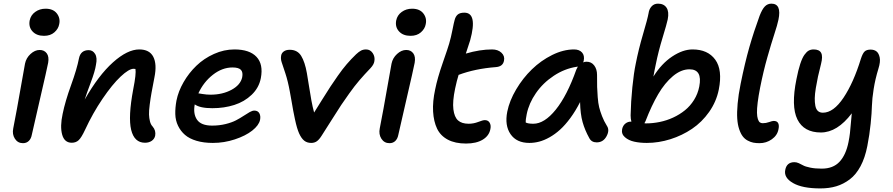

<svg xmlns="http://www.w3.org/2000/svg" viewBox="-20 -780 4933 1061"><path d="M223.1 -582Q182.1 -582 159.7 -606.4Q137.2 -630.9 144 -667Q149.9 -696.3 174.6 -714.1Q199.2 -731.9 231.9 -731.9Q273.9 -731.9 294.2 -705.6Q314.5 -679.2 307.1 -646Q302.7 -621.1 280.8 -601.6Q258.8 -582 223.1 -582ZM106.9 11.2Q78.1 11.2 62.3 -13.4Q46.4 -38.1 53.2 -70.8Q74.7 -180.7 92.5 -284.4Q110.4 -388.2 118.2 -428.2Q124.5 -459.5 148.7 -481.7Q172.9 -503.9 199.2 -503.9Q224.6 -503.9 238.3 -485.4Q252 -466.8 246.1 -433.1Q238.8 -395.5 201.2 -233.6Q163.6 -71.8 155.8 -35.2Q151.9 -13.7 139.2 -1.2Q126.5 11.2 106.9 11.2Z M781.2 8.8Q722.2 8.8 704.8 -62.5Q687.5 -133.8 716.3 -287.1Q733.4 -373 728.5 -398.9Q725.6 -399.9 718.3 -399.9Q692.4 -399.9 646.5 -356.7Q600.6 -313.5 546.6 -234.1Q492.7 -154.8 450.2 -63Q430.2 -20 415 -5.6Q399.9 8.8 376.5 8.8Q335.9 8.8 323.5 -36.1Q311 -81.1 326.2 -150.9Q340.3 -220.2 372.8 -309.8Q405.3 -399.4 416.5 -458Q425.8 -502.9 470.2 -502.9Q492.7 -502.9 505.6 -481.9Q518.6 -460.9 510.3 -421.9Q505.4 -387.2 481.4 -323.7Q457.5 -260.3 448.2 -230Q524.4 -363.8 604.2 -435.3Q684.1 -506.8 749.5 -506.8Q806.2 -506.8 827.1 -466.1Q848.1 -425.3 833.5 -353Q822.8 -297.4 817.4 -267.8Q812 -238.3 807.4 -202.4Q802.7 -166.5 803.5 -147Q804.2 -127.4 808.6 -109.6Q813 -91.8 823.2 -81.1Q842.8 -58.6 837.4 -29.8Q833.5 -12.2 818.4 -1.7Q803.2 8.8 781.2 8.8Z M1156.2 9.8Q1105 9.8 1065.7 -2Q1026.4 -13.7 1002.2 -34.7Q978 -55.7 963.9 -85Q949.7 -114.3 948.7 -149.2Q947.8 -184.1 955.1 -224.1Q965.3 -275.4 994.4 -325.9Q1023.4 -376.5 1065.2 -416.7Q1106.9 -457 1162.4 -481.9Q1217.8 -506.8 1275.4 -506.8Q1358.9 -506.8 1397.5 -465.8Q1436 -424.8 1421.4 -348.1Q1411.1 -294.9 1370.8 -256.3Q1330.6 -217.8 1274.7 -200Q1218.8 -182.1 1153.3 -182.1Q1085.4 -182.1 1056.2 -203.1Q1046.4 -150.9 1068.8 -118.4Q1091.3 -85.9 1152.3 -85.9Q1191.9 -85.9 1226.6 -94.5Q1261.2 -103 1284.4 -115.2Q1307.6 -127.4 1325.9 -139.6Q1344.2 -151.9 1359.4 -160.4Q1374.5 -168.9 1385.3 -168.9Q1404.8 -168.9 1413.1 -154.1Q1421.4 -139.2 1417 -117.2Q1410.6 -87.4 1373.8 -58.3Q1336.9 -29.3 1277.8 -9.8Q1218.8 9.8 1156.2 9.8ZM1265.1 -407.2Q1208 -407.2 1156.5 -366.9Q1105 -326.7 1076.2 -264.2Q1077.1 -264.2 1099.4 -260.5Q1121.6 -256.8 1143.1 -256.8Q1209.5 -256.8 1259.3 -283.7Q1309.1 -310.5 1318.4 -353Q1323.7 -380.9 1311.3 -394Q1298.8 -407.2 1265.1 -407.2Z M1699.7 9.8Q1676.8 9.8 1661.1 -2.7Q1645.5 -15.1 1632.8 -43Q1627 -56.2 1621.3 -75Q1615.7 -93.8 1609.6 -122.6Q1603.5 -151.4 1600.3 -168.7Q1597.2 -186 1590.6 -224.1Q1584 -262.2 1582 -272Q1571.3 -331.1 1556.9 -374.8Q1542.5 -418.5 1536.4 -436.5Q1530.3 -454.6 1533.7 -473.1Q1536.1 -487.3 1548.6 -496.1Q1561 -504.9 1581.1 -504.9Q1623.5 -504.9 1644.3 -471.2Q1665 -437.5 1675.8 -376Q1679.7 -355.5 1686.8 -308.8Q1693.8 -262.2 1700.7 -225.3Q1707.5 -188.5 1715.8 -158.2Q1729 -179.2 1760 -229Q1791 -278.8 1806.2 -301.8Q1821.3 -324.7 1846.7 -361.1Q1872.1 -397.5 1896.2 -425.5Q1920.4 -453.6 1947.8 -480Q1962.9 -494.1 1975.1 -500.5Q1987.3 -506.8 2002.9 -506.8Q2025.9 -506.8 2039.6 -486.6Q2053.2 -466.3 2048.8 -441.9Q2046.4 -423.8 2027.8 -403.8Q1993.7 -368.2 1966.6 -336.7Q1939.5 -305.2 1909.7 -263.2Q1879.9 -221.2 1865.7 -200Q1851.6 -178.7 1812.5 -116.9Q1773.4 -55.2 1757.8 -30.8Q1743.7 -8.3 1730.7 0.7Q1717.8 9.8 1699.7 9.8Z M2248.5 -582Q2207.5 -582 2185.1 -606.4Q2162.6 -630.9 2169.4 -667Q2175.3 -696.3 2200 -714.1Q2224.6 -731.9 2257.3 -731.9Q2299.3 -731.9 2319.6 -705.6Q2339.8 -679.2 2332.5 -646Q2328.1 -621.1 2306.2 -601.6Q2284.2 -582 2248.5 -582ZM2132.3 11.2Q2103.5 11.2 2087.6 -13.4Q2071.8 -38.1 2078.6 -70.8Q2100.1 -180.7 2117.9 -284.4Q2135.7 -388.2 2143.6 -428.2Q2149.9 -459.5 2174.1 -481.7Q2198.2 -503.9 2224.6 -503.9Q2250 -503.9 2263.7 -485.4Q2277.3 -466.8 2271.5 -433.1Q2264.2 -395.5 2226.6 -233.6Q2189 -71.8 2181.2 -35.2Q2177.2 -13.7 2164.6 -1.2Q2151.9 11.2 2132.3 11.2Z M2555.2 13.2Q2495.1 13.2 2454.6 -8.3Q2414.1 -29.8 2395.3 -69.1Q2376.5 -108.4 2373.3 -163.6Q2370.1 -218.8 2384.8 -286.1Q2397 -347.7 2427 -433.8Q2457 -520 2461.9 -538.1Q2472.2 -573.2 2480.2 -614.5Q2488.3 -655.8 2492.2 -668.9Q2497.1 -689 2509.3 -699.5Q2521.5 -710 2545.9 -710Q2620.1 -710 2578.1 -557.1Q2570.3 -530.8 2554.2 -483.9Q2631.8 -506.8 2699.2 -506.8Q2731.9 -506.8 2751.2 -488.5Q2770.5 -470.2 2765.1 -444.8Q2759.3 -412.1 2720.2 -409.2Q2605 -400.4 2514.2 -366.2Q2504.4 -334.5 2495.1 -291Q2480 -219.2 2485.4 -176Q2490.7 -132.8 2511.2 -114.5Q2531.7 -96.2 2569.8 -96.2Q2597.2 -96.2 2622.8 -106.2Q2648.4 -116.2 2659.2 -116.2Q2677.7 -116.2 2686 -101.6Q2694.3 -86.9 2689.9 -66.9Q2683.1 -29.8 2647.7 -8.3Q2612.3 13.2 2555.2 13.2Z M2905.3 9.8Q2834.5 9.8 2801.3 -38.6Q2768.1 -86.9 2783.2 -163.1Q2795.4 -223.6 2832.3 -285.9Q2869.1 -348.1 2919.2 -396.7Q2969.2 -445.3 3031.2 -476.1Q3093.3 -506.8 3152.3 -506.8Q3181.2 -506.8 3196.3 -490Q3211.4 -473.1 3205.6 -443.8L3202.6 -435.1Q3210.4 -439 3221.2 -439Q3248 -439 3263.7 -418.2Q3279.3 -397.5 3279.3 -366.2Q3279.3 -320.8 3279.8 -299.1Q3280.3 -277.3 3283 -243.2Q3285.6 -209 3291 -187.3Q3296.4 -165.5 3306.9 -138.2Q3317.4 -110.8 3333.5 -85Q3350.1 -61 3331.8 -27.1Q3313.5 6.8 3277.3 6.8Q3248.5 6.8 3236.3 -17.1Q3211.9 -61 3199.5 -105.2Q3187 -149.4 3185.5 -215.8Q3160.6 -167 3132.1 -128.2Q3103.5 -89.4 3075.2 -63.7Q3046.9 -38.1 3016.8 -21.2Q2986.8 -4.4 2959.5 2.7Q2932.1 9.8 2905.3 9.8ZM2890.6 -148.9Q2884.3 -119.1 2885.3 -103Q2898.4 -96.2 2927.2 -96.2Q2988.3 -96.2 3051 -173.8Q3113.8 -251.5 3164.6 -395Q3171.9 -409.7 3173.3 -412.1Q3172.4 -412.1 3170.4 -411.6Q3168.5 -411.1 3167.5 -411.1Q3100.1 -400.9 3040.3 -361.3Q2980.5 -321.8 2941.7 -265.6Q2902.8 -209.5 2890.6 -148.9Z M3554.2 9.8Q3516.1 9.8 3484.9 2.9Q3453.6 -3.9 3433.1 -22Q3412.6 -40 3418 -66.9Q3422.4 -86.9 3436.8 -97.9Q3451.2 -108.9 3469.2 -107.9Q3464.8 -122.6 3464.8 -142.1Q3466.3 -218.8 3474.4 -297.9Q3482.4 -377 3493.2 -428.2Q3508.8 -507.8 3533.4 -591.1Q3558.1 -674.3 3564 -707Q3566.9 -729.5 3580.6 -744.6Q3594.2 -759.8 3616.2 -759.8Q3648.4 -759.8 3663.3 -737.5Q3678.2 -715.3 3669.9 -672.9Q3665 -648.9 3641.6 -572.3Q3618.2 -495.6 3604 -424.8Q3596.2 -389.2 3590.8 -356.9Q3635.7 -428.7 3694.6 -467.8Q3753.4 -506.8 3807.1 -506.8Q3891.6 -506.8 3932.6 -450.2Q3973.6 -393.6 3952.1 -285.2Q3938.5 -217.8 3898.7 -161.4Q3858.9 -105 3804.2 -68.1Q3749.5 -31.2 3684.6 -10.7Q3619.6 9.8 3554.2 9.8ZM3546.9 -109.9Q3543 -102.1 3541 -99.1Q3543.9 -98.1 3548.8 -98.1Q3587.4 -98.1 3625.7 -106Q3664.1 -113.8 3700 -130.4Q3735.8 -147 3765.1 -170.7Q3794.4 -194.3 3815.4 -228Q3836.4 -261.7 3844.2 -301.8Q3862.8 -397 3790 -397Q3743.7 -397 3698.7 -359.4Q3653.8 -321.8 3617.2 -259.5Q3580.6 -197.3 3546.9 -109.9Z M4176.8 11.2Q4158.2 11.2 4143.1 8.3Q4127.9 5.4 4111.8 -3.2Q4095.7 -11.7 4084.5 -26.4Q4073.2 -41 4064.7 -66.2Q4056.2 -91.3 4054 -125Q4051.8 -158.7 4056.2 -207.5Q4060.5 -256.3 4072.8 -316.9Q4096.2 -432.6 4120.8 -518.8Q4145.5 -605 4177.7 -692.9Q4191.9 -729.5 4206.8 -744.6Q4221.7 -759.8 4242.7 -759.8Q4300.3 -759.8 4281.7 -670.9Q4275.9 -642.6 4259 -591.3Q4242.2 -540 4220.5 -463.6Q4198.7 -387.2 4180.7 -296.9Q4171.4 -249.5 4167 -214.1Q4162.6 -178.7 4163.1 -157Q4163.6 -135.3 4168 -122.1Q4172.4 -108.9 4178.7 -104Q4185.1 -99.1 4194.8 -99.1Q4212.9 -99.1 4230.5 -105.5Q4248 -111.8 4255.4 -111.8Q4274.4 -111.8 4280.5 -98.9Q4286.6 -85.9 4281.7 -64.9Q4275.4 -31.7 4245.1 -10.3Q4214.8 11.2 4176.8 11.2Z M4513.2 261.2Q4413.6 261.2 4362.1 231.4Q4310.5 201.7 4319.3 159.2Q4327.1 116.2 4370.1 116.2Q4381.8 116.2 4394.3 121.8Q4406.7 127.4 4418.5 134Q4430.2 140.6 4457 146.2Q4483.9 151.9 4521 151.9Q4584 151.9 4619.4 113.8Q4654.8 75.7 4668.9 4.9Q4673.8 -19.5 4676.8 -44.2Q4679.7 -68.8 4682.1 -100.8Q4684.6 -132.8 4687 -153.8Q4606.9 -47.9 4516.1 -47.9Q4422.4 -47.9 4386.5 -120.1Q4350.6 -192.4 4381.3 -342.8Q4391.1 -393.1 4402.1 -426.5Q4413.1 -460 4425.3 -477.1Q4437.5 -494.1 4449.2 -500.5Q4460.9 -506.8 4476.1 -506.8Q4507.8 -506.8 4517.8 -487.5Q4527.8 -468.3 4517.1 -426.8Q4506.8 -386.7 4500.2 -356.7Q4493.7 -326.7 4488.3 -293.7Q4482.9 -260.7 4482.4 -237.8Q4481.9 -214.8 4485.6 -195.6Q4489.3 -176.3 4499.8 -166.7Q4510.3 -157.2 4527.3 -157.2Q4585.9 -157.2 4641.4 -240.2Q4696.8 -323.2 4737.3 -455.1Q4747.1 -485.4 4758.1 -495.6Q4769 -505.9 4791 -505.9Q4811 -505.9 4823.7 -495.8Q4836.4 -485.8 4841.3 -462.2Q4846.2 -438.5 4834 -399.9Q4816.4 -342.3 4807.9 -288.3Q4799.3 -234.4 4798.3 -195.8Q4797.4 -157.2 4791.3 -96.4Q4785.2 -35.6 4772.9 26.9Q4760.3 91.8 4735.4 138.4Q4710.4 185.1 4675.8 211.2Q4641.1 237.3 4601.6 249.3Q4562 261.2 4513.2 261.2Z"/></svg>

Font: Shantell Sans Normal
Style: Italic
Weight: 500
Italic angle: -11.31°
Designer: Stephen Nixon, Anya Danilova, Shantell Martin
Foundry: Arrow Type
Version: Version 1.006;[559af2be0]